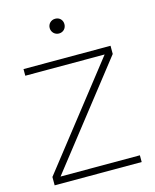

<svg xmlns="http://www.w3.org/2000/svg" viewBox="-128 -965 845 1050"><g transform="rotate(-15 294.5 -439.5)"><path d="M498 -620.6 48.8 -47.4V0H541.5V-38.1H92.3L541.5 -611.8V-658.2H48.8V-620.6ZM245.1 -837.9C245.1 -814.9 263.2 -795.9 287.1 -795.9C312 -795.9 328.6 -814.9 328.6 -837.9C328.6 -861.3 312 -879.4 287.1 -879.4C263.2 -879.4 245.1 -861.3 245.1 -837.9Z"/></g></svg>

Font: Estedad ExtraLight
Style: Regular
Weight: 200
Designer: Amin Abedi
Version: Version 7.3